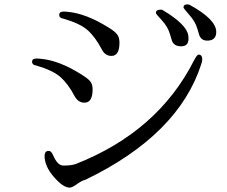

<svg xmlns="http://www.w3.org/2000/svg" viewBox="-20 -827 1040 879"><path d="M843 -650Q843 -615 809.5 -615Q776 -615 767 -641L758 -671Q748 -705 721 -734Q694 -763 694 -767V-769Q694 -783 718 -783Q722 -783 728 -779Q834 -715 842 -665Q843 -657 843 -650ZM970 -681Q970 -641 929 -641Q901 -641 892 -667L883 -697Q874 -728 847 -758.5Q820 -789 820 -793Q820 -807 838 -807Q842 -807 848 -805Q970 -738 970 -681ZM202 -136Q211 -136 216 -129Q221 -122 229 -104Q247 -69 270 -69H271Q309 -69 329 -77Q703 -225 868 -550Q882 -577 889 -577Q905 -577 906 -557Q906 -547 902 -535Q798 -210 371 -4Q356 -1 333 15.5Q310 32 299 32Q269 32 226.5 -17Q184 -66 184 -114Q185 -136 202 -136ZM527 -632Q527 -571 490 -571Q461 -571 446 -601Q416 -658 381 -689Q346 -720 269 -742Q251 -744 251 -760Q252 -774 271 -774Q274 -774 277 -774L288 -773Q374 -766 480 -699Q503 -685 515 -671Q527 -657 527 -632ZM404 -418Q404 -357 367 -357Q338 -357 322 -386Q292 -443 257 -474Q222 -505 146 -527Q136 -528 131.5 -533Q127 -538 127 -541V-545Q127 -559 147 -559Q150 -559 153 -559L165 -558Q251 -551 356 -484Q379 -470 391.5 -456.5Q404 -443 404 -418Z"/></svg>

Font: Sawarabi Mincho
Style: Regular
Weight: 400
Version: Version 1.00